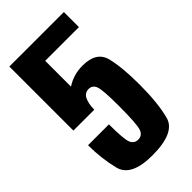

<svg xmlns="http://www.w3.org/2000/svg" viewBox="-215 -733 797 797"><g transform="rotate(-45 183.0 -334.5)"><path d="M174.5 6Q51 6 33.2 -64.2Q15.5 -134.5 15.5 -213H138Q138 -127 147 -104.5Q156 -82 179.5 -82Q203 -82 212.2 -105.5Q221.5 -129 221.5 -240Q221.5 -333.5 212.8 -355Q204 -376.5 182.5 -376.5Q159.5 -376.5 149 -355.5Q138.5 -334.5 138 -299H137.5H15.5V-675H335.5V-586.5H137.5V-435Q179.5 -463 233 -463Q314.5 -463 329.8 -402.2Q345 -341.5 345 -240.5Q345 -130.5 326.5 -62.2Q308 6 174.5 6Z"/></g></svg>

Font: Anybody Condensed SemiBold
Style: Regular
Weight: 600
Width: 3
Designer: Tyler Finck
Foundry: Etcetera Type Company
Version: Version 1.010; ttfautohint (v1.8.3) -l 8 -r 50 -G 200 -x 14 